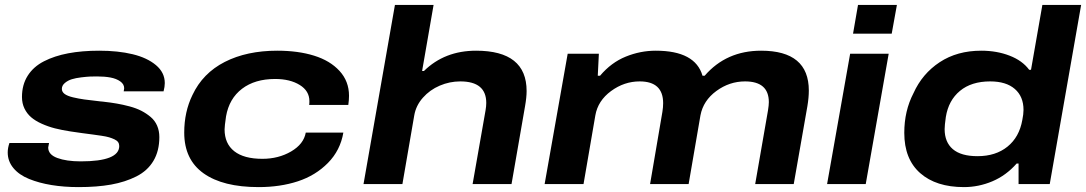

<svg xmlns="http://www.w3.org/2000/svg" viewBox="-20 -744 4390 776"><path d="M297.9 12.2Q238.8 12.2 188.2 3.9Q137.7 -4.4 97.4 -20.8Q57.1 -37.1 34.2 -64.7Q11.2 -92.3 11.2 -127.9Q11.2 -146 18.1 -166H178.2Q174.8 -148.9 174.8 -147.9Q174.8 -119.1 211.7 -105.5Q248.5 -91.8 306.2 -91.8Q461.9 -91.8 461.9 -153.8Q461.9 -162.6 457.5 -169.2Q453.1 -175.8 442.9 -180.7Q432.6 -185.5 421.1 -189Q409.7 -192.4 390.4 -195.3Q371.1 -198.2 354.5 -200.4Q337.9 -202.6 311.3 -206.1Q284.7 -209.5 264.2 -212.9Q229.5 -218.3 201.9 -225.3Q174.3 -232.4 148.7 -243.9Q123 -255.4 106 -270Q88.9 -284.7 78.9 -305.4Q68.8 -326.2 68.8 -352.1Q68.8 -401.4 92 -438Q115.2 -474.6 157.7 -496.3Q200.2 -518.1 255.9 -528.6Q311.5 -539.1 380.9 -539.1Q457 -539.1 515.9 -524.9Q574.7 -510.7 610.4 -480.7Q646 -450.7 646 -408.2Q646 -393.6 641.1 -375H480Q481.9 -384.8 481.9 -387.2Q481.9 -403.8 466.1 -415Q450.2 -426.3 426.5 -430.7Q402.8 -435.1 372.1 -435.1Q357.4 -435.1 344.5 -434.6Q331.5 -434.1 308.8 -431.4Q286.1 -428.7 270.3 -423.8Q254.4 -418.9 242.2 -408.7Q230 -398.4 230 -384.8Q230 -372.6 241.2 -364.3Q252.4 -356 275.1 -350.6Q297.9 -345.2 321 -342Q344.2 -338.9 378.9 -335Q383.3 -334.5 385.5 -334.2Q387.7 -334 391.4 -333.7Q395 -333.5 397.9 -333Q428.2 -329.6 452.1 -325.4Q476.1 -321.3 503.7 -314Q531.2 -306.6 551.5 -296.1Q571.8 -285.6 588.9 -271.2Q606 -256.8 615 -236.1Q624 -215.3 624 -189.9Q624 -133.8 600.1 -93.8Q576.2 -53.7 531.2 -31Q486.3 -8.3 429.2 2Q372.1 12.2 297.9 12.2Z M1025.4 12.2Q880.9 12.2 802.7 -43.5Q724.6 -99.1 724.6 -208Q724.6 -292 757.8 -359.9Q799.3 -448.2 888.4 -493.7Q977.5 -539.1 1100.6 -539.1Q1185.1 -539.1 1249.5 -519Q1314 -499 1352.3 -457.3Q1390.6 -415.5 1390.6 -356.9Q1390.6 -339.8 1387.7 -319.8H1229.5Q1230.5 -324.7 1230.5 -335Q1230.5 -376.5 1191.4 -400.6Q1152.3 -424.8 1091.8 -424.8Q1010.3 -424.8 958.3 -385.3Q906.2 -345.7 893.6 -273.9Q887.7 -233.9 887.7 -221.2Q887.7 -163.6 926.8 -132.8Q965.8 -102.1 1040.5 -102.1Q1105.5 -102.1 1156.5 -131.8Q1207.5 -161.6 1215.8 -208H1367.7Q1355.5 -136.2 1305.4 -85.4Q1255.4 -34.7 1183.8 -11.2Q1112.3 12.2 1025.4 12.2Z M1449.2 0 1576.2 -724.1H1732.4L1686 -457H1693.4Q1776.9 -539.1 1904.3 -539.1Q2108.4 -539.1 2108.4 -376Q2108.4 -350.6 2102.1 -314.9L2047.4 0H1890.1L1942.4 -297.9Q1945.3 -314.5 1945.3 -328.1Q1945.3 -415 1840.3 -415Q1797.4 -415 1757.3 -397.9Q1717.3 -380.9 1689.2 -349.1Q1661.1 -317.4 1654.3 -277.8L1606.4 0Z M2181.2 0 2274.4 -526.9H2400.4L2396 -438H2405.3Q2450.2 -491.2 2509 -515.1Q2567.9 -539.1 2630.4 -539.1Q2790 -539.1 2819.3 -438H2828.1Q2915.5 -539.1 3056.2 -539.1Q3249 -539.1 3249 -377.9Q3249 -349.6 3243.2 -314.9L3188 0H3032.2L3084 -297.9Q3087.4 -319.3 3087.4 -331.1Q3087.4 -415 2991.2 -415Q2928.2 -415 2875.2 -376.2Q2822.3 -337.4 2811 -277.8L2763.2 0H2607.4L2657.2 -292Q2660.2 -310.5 2660.2 -327.1Q2660.2 -415 2565.4 -415Q2502.9 -415 2449.7 -376Q2396.5 -336.9 2386.2 -277.8L2338.4 0Z M3427.7 -607.9 3447.8 -724.1H3605L3584 -607.9ZM3322.8 0 3416 -526.9H3571.8L3479 0Z M3876 12.2Q3763.2 12.2 3699 -44.4Q3634.8 -101.1 3634.8 -207Q3634.8 -295.9 3671.9 -367.2Q3707.5 -446.3 3778.1 -492.7Q3848.6 -539.1 3945.8 -539.1Q4008.8 -539.1 4060.5 -519Q4112.3 -499 4139.6 -461.9H4147L4192.9 -724.1H4349.6L4222.7 0H4096.7V-83H4088.9Q4046.4 -34.7 3990.7 -11.2Q3935.1 12.2 3876 12.2ZM3930.7 -112.8Q4004.4 -112.8 4052 -151.4Q4099.6 -189.9 4111.8 -258.8Q4116.7 -282.7 4116.7 -299.8Q4116.7 -354 4081.5 -384.5Q4046.4 -415 3981.9 -415Q3906.2 -415 3859.9 -376.7Q3813.5 -338.4 3802.7 -271Q3797.9 -237.3 3797.9 -222.2Q3797.9 -169.4 3831.1 -141.1Q3864.3 -112.8 3930.7 -112.8Z"/></svg>

Font: Archivo Expanded
Style: Bold Italic
Weight: 700
Width: 7
Italic angle: -10°
Designer: Hector Gatti
Foundry: Omnibus-Type
Version: Version 2.001